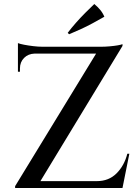

<svg xmlns="http://www.w3.org/2000/svg" viewBox="-20 -933 694 953"><path d="M588 -714Q588 -714 588 -709.5Q588 -705 588 -705L160 0H55V-9L457 -667H69V-701H482Q502 -701 524.5 -703Q547 -705 564.5 -708Q582 -711 588 -714ZM589 -34 583 0H121V-34ZM622 -170 588 0H439L448 -27L461 -34Q520 -34 558.5 -72.5Q597 -111 612 -170ZM152 -667Q120 -666 99.5 -645.5Q79 -625 79 -593V-577H69V-670H152ZM69 -719Q79 -715 99.5 -711Q120 -707 145 -704Q170 -701 191 -701L69 -690ZM316 -770Q335 -795 357.5 -820.5Q380 -846 403.5 -869.5Q427 -893 448 -913Q464 -900 477 -884.5Q490 -869 498 -850Q470 -834 440.5 -818Q411 -802 381.5 -788.5Q352 -775 323 -763Z"/></svg>

Font: Cinzel Eorzea
Style: Regular
Weight: 500
Designer: Natanael Gama
Version: Version 2.000